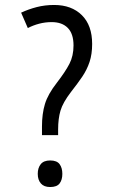

<svg xmlns="http://www.w3.org/2000/svg" viewBox="-20 -744 457 773"><path d="M149 -235Q149 -286 161 -325.5Q173 -365 209 -411Q243 -455 259.5 -487Q276 -519 276 -561Q276 -608 253 -631.5Q230 -655 188 -655Q162 -655 137.5 -648.5Q113 -642 92 -631L65 -693Q95 -707 128 -715.5Q161 -724 198 -724Q268 -724 309.5 -683Q351 -642 351 -567Q351 -526 340.5 -494.5Q330 -463 311 -435Q292 -407 266 -374Q233 -331 223.5 -298.5Q214 -266 214 -223V-200H149ZM132 -44Q132 -68 144 -83Q156 -98 182 -98Q209 -98 220 -83Q231 -68 231 -44Q231 -20 220 -5.5Q209 9 182 9Q157 9 144.5 -5.5Q132 -20 132 -44Z"/></svg>

Font: Noto Sans Oriya ExtCond
Style: Regular
Weight: 400
Width: 2
Designer: Amélie Bonet and Sol Matas
Foundry: Google LLC
Version: Version 2.006; ttfautohint (v1.8.4.7-5d5b)